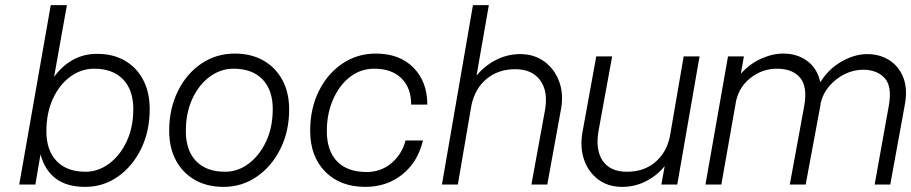

<svg xmlns="http://www.w3.org/2000/svg" viewBox="-20 -720 3554 749"><path d="M178 -700H241L191 -420Q221 -462 263.5 -486Q306 -510 359 -510Q421 -510 467 -483.5Q513 -457 538.5 -408.5Q564 -360 564 -294Q564 -208 530.5 -139.5Q497 -71 440 -31Q383 9 312 9Q240 9 197 -24Q154 -57 138 -118L118 0H55ZM500 -295Q500 -369 460 -410.5Q420 -452 347 -452Q297 -452 254.5 -421Q212 -390 186.5 -335Q161 -280 161 -208Q161 -133 201 -91.5Q241 -50 314 -50Q363 -50 405.5 -81.5Q448 -113 474 -168Q500 -223 500 -295Z M640 -210Q640 -295 673.5 -363.5Q707 -432 765 -471.5Q823 -511 896 -511Q960 -511 1007.5 -484Q1055 -457 1081.5 -408Q1108 -359 1108 -293Q1108 -208 1074 -139.5Q1040 -71 982 -31Q924 9 852 9Q788 9 740.5 -18Q693 -45 666.5 -94Q640 -143 640 -210ZM1044 -295Q1044 -369 1004 -410.5Q964 -452 891 -452Q841 -452 798.5 -421Q756 -390 730.5 -335Q705 -280 705 -208Q705 -133 745 -91.5Q785 -50 858 -50Q908 -50 950 -81.5Q992 -113 1018 -168Q1044 -223 1044 -295Z M1190 -210Q1190 -296 1223.5 -364Q1257 -432 1315 -471.5Q1373 -511 1446 -511Q1539 -511 1593 -456Q1647 -401 1647 -312H1584Q1584 -377 1546 -414.5Q1508 -452 1440 -452Q1387 -452 1345.5 -420Q1304 -388 1279.5 -332.5Q1255 -277 1255 -208Q1255 -132 1295 -90.5Q1335 -49 1410 -49Q1466 -49 1507 -83.5Q1548 -118 1562 -172H1630Q1610 -88 1549.5 -39.5Q1489 9 1405 9Q1307 9 1248.5 -50.5Q1190 -110 1190 -210Z M2106 -290Q2119 -363 2087.5 -406.5Q2056 -450 1990 -450Q1924 -450 1878.5 -412.5Q1833 -375 1819 -309L1766 0H1704L1825 -700H1887L1839 -425Q1871 -464 1915.5 -486.5Q1960 -509 2009 -509Q2064 -509 2103.5 -480Q2143 -451 2161 -403Q2179 -355 2169 -297L2115 0H2053Z M2315 -210Q2302 -136 2331 -93Q2360 -50 2426 -50Q2491 -50 2535 -86.5Q2579 -123 2593 -186L2647 -500H2709L2622 0H2560L2573 -72Q2542 -34 2499 -12.5Q2456 9 2407 9Q2352 9 2313.5 -20Q2275 -49 2258.5 -97Q2242 -145 2252 -203L2306 -500H2368Z M2820 -500H2882L2870 -432Q2903 -470 2948 -490.5Q2993 -511 3035 -511Q3091 -511 3130 -481.5Q3169 -452 3180 -399Q3212 -451 3263 -480Q3314 -509 3363 -509Q3412 -509 3449.5 -485Q3487 -461 3504 -417Q3521 -373 3510 -313L3453 0H3392L3447 -306Q3461 -383 3431 -415.5Q3401 -448 3347 -448Q3310 -448 3275.5 -431Q3241 -414 3215.5 -384.5Q3190 -355 3181 -316Q3181 -315 3181 -312L3123 0H3061L3117 -305Q3131 -381 3101.5 -416.5Q3072 -452 3011 -452Q2956 -452 2911 -418.5Q2866 -385 2852 -329L2794 0H2732Z"/></svg>

Font: Overused Grotesk Book
Style: Italic
Weight: 350
Italic angle: -10°
Version: Version 0.003